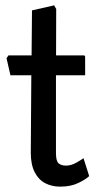

<svg xmlns="http://www.w3.org/2000/svg" viewBox="-20 -692 365 716"><path d="M204.6 4Q172.6 4 147.9 -9.2Q123.2 -22.4 109 -50.5Q94.8 -78.7 94.8 -122.8L96.8 -411.4H18.9L4.4 -474.8L11.4 -485.3H97.8L99.3 -653.3L182 -672L189.6 -658.4L189.1 -485.3H292.5Q297.5 -485.3 297.5 -479.3V-411.4H188.7V-120.9Q188.7 -91.8 198.3 -83.1Q208 -74.4 226.3 -74.4Q245.2 -74.4 264.3 -85.2Q283.3 -96 291.4 -102L312.6 -35.3Q300 -23.1 272 -9.6Q244 4 204.6 4Z"/></svg>

Font: Kreon Light
Style: Regular
Weight: 300
Designer: Julia Petretta
Foundry: Julia Petretta and Eli Heuer
Version: Version 2.002